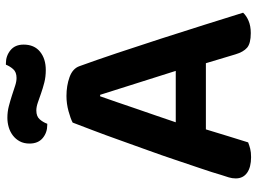

<svg xmlns="http://www.w3.org/2000/svg" viewBox="-130 -730 870 650"><g transform="rotate(-90 305.0 -405.0)"><path d="M416 -143H192Q181 -106 168.5 -66Q156 -26 148 0Q138 4 126.5 7Q115 10 98 10Q64 10 45 -3.5Q26 -17 26 -42Q26 -54 29.5 -65.5Q33 -77 38 -92Q46 -120 59.5 -159.5Q73 -199 88.5 -245.5Q104 -292 122 -341.5Q140 -391 156.5 -437.5Q173 -484 188.5 -524.5Q204 -565 215 -594Q228 -601 253.5 -608Q279 -615 305 -615Q340 -615 369 -604.5Q398 -594 406 -571Q426 -516 450 -444.5Q474 -373 498.5 -297Q523 -221 546 -148Q569 -75 587 -17Q577 -6 559.5 1.5Q542 9 518 9Q483 9 468.5 -3.5Q454 -16 446 -43ZM304 -501Q295 -476 284.5 -445Q274 -414 262.5 -380.5Q251 -347 239 -312.5Q227 -278 216 -245H390L309 -501ZM231 -815Q252 -815 271 -810Q290 -805 307 -799.5Q324 -794 339 -789Q354 -784 366 -784Q386 -784 396 -795.5Q406 -807 411 -820H416Q441 -820 460 -804.5Q479 -789 479 -760Q479 -724 455 -704.5Q431 -685 393 -685Q370 -685 350.5 -690Q331 -695 314 -701Q297 -707 282.5 -712Q268 -717 256 -717Q236 -717 226 -705.5Q216 -694 211 -680H207Q181 -680 162.5 -695.5Q144 -711 144 -740Q144 -759 151.5 -773Q159 -787 171.5 -796.5Q184 -806 199.5 -810.5Q215 -815 231 -815Z"/></g></svg>

Font: Baloo Thambi 2 SemiBold
Style: Regular
Weight: 600
Designer: Aadarsh Rajan and Ek Type
Foundry: Ek Type
Version: Version 1.640;hotconv 1.0.111;makeotfexe 2.5.65597; ttfautoh